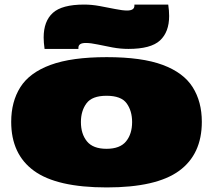

<svg xmlns="http://www.w3.org/2000/svg" viewBox="-20 -810 932 840"><path d="M29 -277Q29 -365 69 -428.5Q109 -492 201 -526Q293 -560 447 -560Q601 -560 692 -526Q783 -492 823 -428.5Q863 -365 863 -277Q863 -135 763.5 -62.5Q664 10 447 10Q229 10 129 -62.5Q29 -135 29 -277ZM334 -276Q334 -224 360.5 -191.5Q387 -159 446 -159Q505 -159 531.5 -191.5Q558 -224 558 -276Q558 -325 534 -358Q510 -391 446 -391Q383 -391 358.5 -358Q334 -325 334 -276ZM175 -596Q173 -610 172 -622.5Q171 -635 171 -646Q171 -717 211 -753.5Q251 -790 348 -790Q381 -790 416.5 -783.5Q452 -777 484 -770.5Q516 -764 536 -764Q568 -764 568 -785V-790H716Q718 -777 719 -764Q720 -751 720 -740Q720 -670 680 -633Q640 -596 542 -596Q507 -596 472 -602.5Q437 -609 407 -615.5Q377 -622 355 -622Q323 -622 323 -601V-596Z"/></svg>

Font: Georama ExtraExtended Black
Style: Regular
Weight: 900
Width: 8
Designer: Jean-Baptiste Levee
Foundry: Production Type
Version: Version 1.000